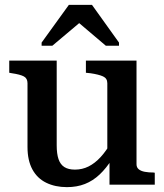

<svg xmlns="http://www.w3.org/2000/svg" viewBox="-20 -759 674 789"><path d="M213 -510V-162Q213 -127 220.5 -105Q228 -83 244.5 -72.5Q261 -62 288 -62Q318 -62 344 -75Q370 -88 393.5 -113.5Q417 -139 439 -178L441 -106Q417 -68 389.5 -42Q362 -16 329 -3Q296 10 255 10Q207 10 170 -8Q133 -26 113 -63Q93 -100 93 -155V-417Q93 -437 78 -445Q63 -453 29 -458L18 -460V-510ZM541 -510V-84Q541 -71 550 -63.5Q559 -56 575 -53Q591 -50 612 -50L616 -49V0H430V-107L421 -115V-417Q421 -437 403.5 -445Q386 -453 352 -458L333 -460V-510ZM358 -739H263L151 -584V-571H195L328 -683H283L415 -571H469V-584Z"/></svg>

Font: Roboto Serif 36pt Medium
Style: Regular
Weight: 500
Designer: Greg Gazdowicz
Foundry: Commercial Type
Version: Version 1.008